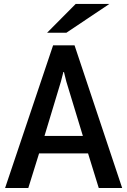

<svg xmlns="http://www.w3.org/2000/svg" viewBox="-20 -937 635 957"><path d="M283.7 -530.8 201.7 -259.3H393.1L310.5 -530.8L298.8 -578.1H295.9ZM472.2 0 418.9 -172.4H174.8L121.1 0H5.4L244.6 -710.9H351.6L588.9 0ZM214.8 -773.9 357.4 -917.5H525.4L311 -773.9Z"/></svg>

Font: Ufes Sans Medium
Style: Regular
Weight: 500
Designer: Ricardo Esteves & Filipe Motta
Foundry: ProDesignUfes - Ricardo Esteves, Filipe Motta (This is a derivative work, based on Roboto family, by Christian Robertson
Version: Version 2.0